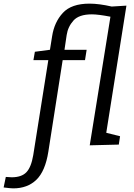

<svg xmlns="http://www.w3.org/2000/svg" viewBox="-129 -797 740 1057"><path d="M567 -766 456 -66 532 -47 525 -1 365 3 479 -705Q412 -718 377 -718Q306 -718 275.5 -684Q245 -650 238 -604L226 -523H348L339 -466H216L137 39Q120 146 71 193Q22 240 -56 240Q-71 240 -109 235L-97 177Q-75 179 -65 179Q-10 179 16.5 151Q43 123 54 57L137 -466H55L63 -512L146 -523L158 -598Q170 -675 217 -726Q264 -777 364 -777Q416 -777 486 -761Z"/></svg>

Font: Bitter Pro
Style: Italic
Weight: 400
Italic angle: -9°
Designer: Sol Matas, and Bitter project Authors
Foundry: Sol Matas
Version: Version 1.010